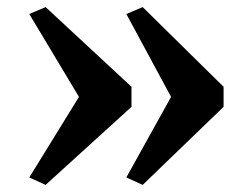

<svg xmlns="http://www.w3.org/2000/svg" viewBox="-20 -556 705 541"><path d="M382 -536 610 -311.5V-255L382 -35L336 -56L462 -283L336 -516.5ZM108.5 -536 350.5 -311.5V-255L108.5 -35L62.5 -56L202.5 -283L62.5 -516.5Z"/></svg>

Font: Merriweather 72pt Black
Style: Regular
Weight: 900
Version: Version 2.100